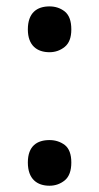

<svg xmlns="http://www.w3.org/2000/svg" viewBox="-20 -572 313 606"><path d="M67.9 -479C67.9 -428.2 97.2 -407.2 136.2 -407.2C154.8 -407.2 170.9 -413.1 184.6 -424.3C198.2 -435.5 205.1 -453.6 205.1 -479C205.1 -505.9 198.2 -524.4 184.6 -535.6C170.9 -546.4 154.8 -551.8 136.2 -551.8C97.2 -551.8 67.9 -532.2 67.9 -479ZM67.9 -59.1C67.9 -6.8 97.2 14.2 136.2 14.2C154.8 14.2 170.9 8.3 184.6 -2.9C198.2 -14.2 205.1 -33.2 205.1 -59.1C205.1 -85 198.2 -103.5 184.6 -114.3C170.9 -124.5 154.8 -129.9 136.2 -129.9C97.2 -129.9 67.9 -111.3 67.9 -59.1Z"/></svg>

Font: Noto Reveo Sans
Style: Regular
Weight: 500
Designer: Monotype Design Team
Foundry: Monotype Imaging Inc.
Version: Version 2.007